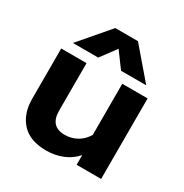

<svg xmlns="http://www.w3.org/2000/svg" viewBox="-168 -843 950 991"><g transform="rotate(30 307.5 -348.0)"><path d="M236 -711H371L522 -535H372L304 -627L236 -535H85ZM47 -181V-480H198V-197Q198 -103 285 -103Q323 -103 356 -121Q389 -139 411 -175V-480H562V0H416V-58Q384 -21 338.5 -3Q293 15 243 15Q145 15 96 -38.5Q47 -92 47 -181Z"/></g></svg>

Font: Prompt SemiBold
Style: Regular
Weight: 600
Designer: Katatrad Team
Foundry: CadsonDemak
Version: Version 1.000